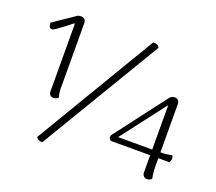

<svg xmlns="http://www.w3.org/2000/svg" viewBox="-120 -868 1176 1045"><g transform="rotate(20 468.0 -345.5)"><path d="M191 -234Q180 -234 172.5 -241.5Q165 -249 165 -262L164 -622Q164 -632 164 -640Q164 -648 162 -656Q146 -643 124 -626Q102 -609 83 -595.5Q64 -582 57 -582Q49 -582 45 -586Q41 -590 39.5 -595.5Q38 -601 37.5 -606Q37 -611 37 -613Q39 -615 49.5 -622Q60 -629 75 -639.5Q90 -650 107 -661Q124 -672 138.5 -682.5Q153 -693 163 -699Q167 -701 171.5 -702Q176 -703 182 -703Q195 -703 203 -695.5Q211 -688 211 -674L212 -316Q211 -297 213 -278Q215 -259 219 -245Q216 -242 209 -238Q202 -234 191 -234ZM599 -703Q611 -705 621.5 -701Q632 -697 636 -685L218 13Q206 14 197 10Q188 6 182 -4ZM841 -76Q841 -57 843 -38Q845 -19 848 -5Q846 -1 838.5 3Q831 7 821 7Q809 7 801.5 -1Q794 -9 794 -21L793 -411L596 -154H812Q835 -154 859.5 -155.5Q884 -157 907 -162Q913 -153 912 -140.5Q911 -128 904 -121H568Q556 -126 554.5 -136.5Q553 -147 559 -154L785 -451Q789 -455 796 -459Q803 -463 813 -463Q824 -463 832 -455.5Q840 -448 840 -434Z"/></g></svg>

Font: Arima Light
Style: Regular
Weight: 300
Designer: Joana Correia and Natanael Gama
Foundry: NDISCOVER
Version: Version 1.101;gftools[0.9.23]